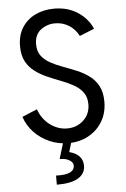

<svg xmlns="http://www.w3.org/2000/svg" viewBox="-62 -772 686 1044"><g transform="rotate(-5 281.0 -250.5)"><path d="M287.1 7.8Q232.9 7.8 185.1 -13.2Q137.2 -34.2 102.1 -71Q66.9 -107.9 50.8 -156.2L132.8 -190.4Q151.9 -136.2 195.1 -104.2Q238.3 -72.3 288.1 -72.3Q340.8 -72.3 377.4 -106.2Q414.1 -140.1 414.1 -193.4Q414.1 -232.4 395.5 -257.8Q377 -283.2 346.4 -300.5Q315.9 -317.9 279.3 -331.8Q242.7 -345.7 206.1 -361.6Q169.4 -377.4 138.9 -399.7Q108.4 -421.9 89.8 -455.6Q71.3 -489.3 71.3 -540Q71.3 -599.1 97.9 -641.1Q124.5 -683.1 170.4 -705.3Q216.3 -727.5 273.4 -727.5Q348.1 -727.5 402.6 -691.4Q457 -655.3 480.5 -599.6L400.4 -567.4Q379.9 -606.4 345.9 -627Q312 -647.5 271.5 -647.5Q228.5 -647.5 193.8 -621.6Q159.2 -595.7 159.2 -543Q159.2 -504.4 177.7 -479.7Q196.3 -455.1 226.8 -438.5Q257.3 -421.9 293.9 -408.4Q330.6 -395 367.2 -379.9Q403.8 -364.7 434.3 -342.5Q464.8 -320.3 483.4 -286.1Q502 -252 502 -200.2Q502 -138.7 473.9 -91.8Q445.8 -44.9 397.2 -18.6Q348.6 7.8 287.1 7.8ZM205.1 227.5V177.7Q305.7 182.1 305.7 131.8Q305.7 114.3 285.9 102.1Q266.1 89.8 232.4 89.8L259.8 0H304.7L287.6 56.6Q361.3 75.7 361.3 137.7Q361.3 180.2 322.5 204.1Q283.7 228 205.1 227.5Z"/></g></svg>

Font: Reddit Mono
Style: Regular
Weight: 400
Monospace: yes
Designer: Stephen Hutchings
Foundry: Reddit
Version: Version 1.014; ttfautohint (v1.8.4.7-5d5b)